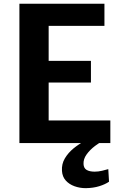

<svg xmlns="http://www.w3.org/2000/svg" viewBox="-20 -763 645 1024"><path d="M83.5 0V-743H537V-625H239.5V-438.5H465V-323H239.5V-120.5H568.5V0ZM437 240.5Q405.5 240.5 377.2 230.2Q349 220 330.8 199.8Q312.5 179.5 310.5 148.5Q308 111.5 326 81.5Q344 51.5 371.5 29Q399 6.5 426.5 -8L485 -15.5L543.5 -21Q514.5 -5.5 487 15.2Q459.5 36 441.8 60.8Q424 85.5 425.5 112Q426.5 134 442 143.2Q457.5 152.5 485 152.5Q504 152.5 524 147.8Q544 143 557.5 139L561.5 206Q541.5 220 509.5 230Q477.5 240 437 240.5Z"/></svg>

Font: Merriweather Sans
Style: Bold
Weight: 700
Designer: Eben Sorkin
Foundry: Eben Sorkin
Version: Version 1.008; ttfautohint (v1.7.19-72a1) -l 8 -r 50 -G 200 